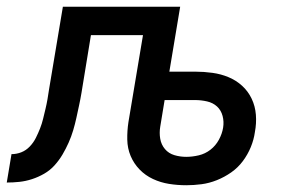

<svg xmlns="http://www.w3.org/2000/svg" viewBox="-55 -540 875 568"><path d="M496 8Q470 8 445 4Q420 0 397.5 -10.5Q375 -21 358 -38.5Q341 -56 331.5 -78.5Q322 -101 321.5 -127Q321 -153 325 -179L368 -436H214L186 -265Q183 -247 179 -228.5Q175 -210 171 -191.5Q167 -173 161.5 -154.5Q156 -136 148 -118Q140 -100 130 -83Q120 -66 106.5 -51Q93 -36 75.5 -26Q58 -16 39.5 -10Q21 -4 2.5 -2Q-16 0 -35 0L-21 -84Q-6 -84 8 -89.5Q22 -95 33 -106.5Q44 -118 51 -132Q58 -146 63.5 -160Q69 -174 72.5 -188.5Q76 -203 79.5 -217.5Q83 -232 85.5 -246.5Q88 -261 90 -275L131 -520H478L446 -328H523Q548 -328 573.5 -324.5Q599 -321 621.5 -311.5Q644 -302 661.5 -286Q679 -270 689.5 -248Q700 -226 702 -200.5Q704 -175 699 -149Q696 -127 687 -105Q678 -83 663.5 -63.5Q649 -44 629 -30Q609 -16 586.5 -7Q564 2 541 5Q518 8 496 8ZM496 -76Q514 -76 533 -80.5Q552 -85 567.5 -97Q583 -109 592.5 -126.5Q602 -144 605 -162Q608 -180 603.5 -197Q599 -214 587 -225Q575 -236 557.5 -240Q540 -244 522 -244H432L419 -165Q416 -147 419 -129.5Q422 -112 433 -99Q444 -86 461 -81Q478 -76 496 -76Z"/></svg>

Font: Iosevka Aile Medium
Style: Italic
Weight: 500
Italic angle: -9°
Designer: Belleve Invis
Foundry: Belleve Invis
Version: Version 31.1.0; ttfautohint (v1.8.4)